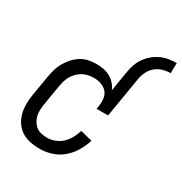

<svg xmlns="http://www.w3.org/2000/svg" viewBox="-174 -872 957 1009"><g transform="rotate(30 304.0 -367.5)"><path d="M404 -570Q408 -593 415.5 -616Q423 -639 437.5 -660Q452 -681 471.5 -697.5Q491 -714 513.5 -724.5Q536 -735 560.5 -739Q585 -743 608 -743L607 -681Q584 -681 561 -674.5Q538 -668 519 -652.5Q500 -637 489 -615Q478 -593 474 -570ZM207 8Q177 8 149 2Q121 -4 98.5 -18.5Q76 -33 60.5 -55.5Q45 -78 38 -105Q31 -132 31 -161Q31 -190 36 -219L56 -339Q60 -363 66.5 -386Q73 -409 85 -430.5Q97 -452 113.5 -471Q130 -490 151 -503.5Q172 -517 196 -522.5Q220 -528 243 -528Q266 -528 288 -524Q310 -520 328.5 -510Q347 -500 361.5 -484Q376 -468 384 -448L404 -570H474L433 -324H363L366 -340Q370 -363 367.5 -386.5Q365 -410 351 -426.5Q337 -443 315.5 -450.5Q294 -458 271 -458Q254 -458 237 -454.5Q220 -451 204.5 -442.5Q189 -434 176 -421Q163 -408 154 -392.5Q145 -377 140.5 -360.5Q136 -344 133 -328L113 -208Q110 -190 109 -172Q108 -154 112 -137Q116 -120 125 -105Q134 -90 147 -80Q160 -70 177.5 -66Q195 -62 213 -62Q236 -62 260 -71Q284 -80 302.5 -97.5Q321 -115 333 -137.5Q345 -160 352 -183L424 -165Q413 -130 393.5 -97Q374 -64 344.5 -39Q315 -14 278.5 -3Q242 8 207 8Z"/></g></svg>

Font: Iosevka
Style: Italic
Weight: 400
Italic angle: -9°
Monospace: yes
Designer: Belleve Invis
Foundry: Belleve Invis
Version: Version 32.5.0; ttfautohint (v1.8.4)